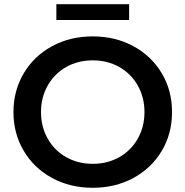

<svg xmlns="http://www.w3.org/2000/svg" viewBox="-20 -883 882 913"><path d="M44 -350Q44 -452 93 -534.5Q142 -617 228 -663.5Q314 -710 421 -710Q528 -710 614 -663.5Q700 -617 749 -535Q798 -453 798 -350Q798 -247 749 -165Q700 -83 614 -36.5Q528 10 421 10Q314 10 228 -36.5Q142 -83 93 -165.5Q44 -248 44 -350ZM667 -350Q667 -420 635 -476.5Q603 -533 547 -564.5Q491 -596 421 -596Q351 -596 295 -564.5Q239 -533 207 -476.5Q175 -420 175 -350Q175 -280 207 -223.5Q239 -167 295 -135.5Q351 -104 421 -104Q491 -104 547 -135.5Q603 -167 635 -223.5Q667 -280 667 -350ZM248 -863H594V-788H248Z"/></svg>

Font: Montserrat Alternates SemiBold
Style: Regular
Weight: 600
Designer: Julieta Ulanovsky
Foundry: Julieta Ulanovsky
Version: Version 7.200